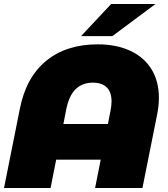

<svg xmlns="http://www.w3.org/2000/svg" viewBox="-24 -937 836 957"><path d="M768 -449Q768 -410 759 -365L686 0H450L478 -141H256L228 0H-4L75 -395Q106 -552 206.5 -634Q307 -716 463 -716Q556 -716 625 -684Q694 -652 731 -592Q768 -532 768 -449ZM514 -319 526 -381Q532 -410 532 -431Q532 -478 508 -501.5Q484 -525 439 -525Q387 -525 353.5 -493Q320 -461 306 -391L292 -319ZM530 -917H751L536 -757H380Z"/></svg>

Font: Montserrat Alternates Black
Style: Italic
Weight: 900
Italic angle: -11.3°
Designer: Julieta Ulanovsky
Foundry: Julieta Ulanovsky
Version: Version 7.200